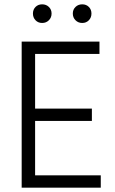

<svg xmlns="http://www.w3.org/2000/svg" viewBox="-20 -866 530 886"><path d="M174.5 -846Q193 -846 205.5 -834Q218 -822 218 -803.5Q218 -785 205.5 -772.5Q193 -760 174.5 -760Q156 -760 144 -772.5Q132 -785 132 -803.5Q132 -822 144 -834Q156 -846 174.5 -846ZM359.5 -846Q378 -846 390 -834Q402 -822 402 -803.5Q402 -785 390 -772.5Q378 -760 359.5 -760Q341 -760 328.5 -772.5Q316 -785 316 -803.5Q316 -822 328.5 -834Q341 -846 359.5 -846ZM445 0H80V-674H439V-617H142V-365H404V-308H142V-57H445Z"/></svg>

Font: Hind Colombo Light
Style: Regular
Weight: 300
Designer: Jyotish Sonowal, Aditi Pimprikar
Foundry: Indian Type Foundry
Version: Version 1.000;PS 1.0;hotconv 1.0.86;makeotf.lib2.5.63406; tt